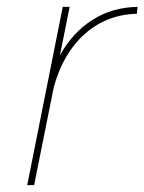

<svg xmlns="http://www.w3.org/2000/svg" viewBox="-20 -537 419 557"><path d="M379 -517 377 -497Q290 -495 226.5 -439Q163 -383 136 -284L79 0H59L162 -517H182L154 -377Q191 -443 248.5 -479.5Q306 -516 379 -517Z"/></svg>

Font: TypoPRO Montserrat
Style: Italic
Weight: 250
Italic angle: -11.3°
Designer: Julieta Ulanovsky
Foundry: Julieta Ulanovsky
Version: Version 6.001